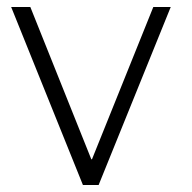

<svg xmlns="http://www.w3.org/2000/svg" viewBox="-20 -531 552 551"><path d="M263 0 470 -511H420L244 -74H242L67 -511H12L218 0H263Z"/></svg>

Font: ChivoLight
Style: Regular
Weight: 300
Designer: Hector Gatti
Foundry: Omnibus-Type
Version: Version 1.004;PS 001.004;hotconv 1.0.88;makeotf.lib2.5.64775